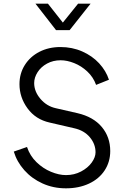

<svg xmlns="http://www.w3.org/2000/svg" viewBox="-20 -1013 686 1045"><path d="M55 -188 127 -213Q143 -165 178.5 -130.5Q214 -96 257.5 -78Q301 -60 339 -60Q384 -60 421 -79.5Q458 -99 479 -128Q500 -157 500 -184Q500 -229 469 -266Q438 -303 384 -315L250 -346Q174 -363 130 -423Q86 -483 86 -555Q86 -613 115 -659Q144 -705 194.5 -731Q245 -757 309 -757Q373 -757 427.5 -733Q482 -709 519.5 -668.5Q557 -628 573 -579L503 -551Q488 -593 455.5 -623.5Q423 -654 384 -669.5Q345 -685 310 -685Q269 -685 236 -667Q203 -649 184.5 -620Q166 -591 166 -561Q166 -515 200 -475Q234 -435 284 -424L402 -397Q488 -377 534 -322Q580 -267 580 -191Q580 -132 549.5 -85.5Q519 -39 464 -13.5Q409 12 339 12Q270 12 211.5 -14.5Q153 -41 112.5 -86.5Q72 -132 55 -188ZM173 -993H241L322 -890L405 -993H473L359 -849H285Z"/></svg>

Font: Eudoxus Sans
Style: Regular
Weight: 400
Designer: Stijn de Vries
Foundry: tokotype
Version: Version 2.005